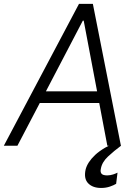

<svg xmlns="http://www.w3.org/2000/svg" viewBox="-37 -747 714 984"><path d="M52.2 0H-17.4L367.9 -727.3H438.9L582.7 0H513.1L471.6 -219.1H166.9ZM198.2 -278.8H460.6L392 -641H387.4ZM481.2 216.3Q438.2 216.3 415 192.5Q391.7 168.7 401.6 122.5Q410.9 84.5 450.6 47.1Q490.4 9.6 574.6 -25.9L583.1 0Q547.9 25.9 516.7 55Q485.4 84.2 479.8 118.3Q476.2 133.5 482.8 142.6Q489.3 151.6 512.1 152Q529.1 151.6 542.8 147Q556.5 142.4 565.3 137.8L558.2 195Q546.2 202.4 526.1 209.3Q506 216.3 481.2 216.3Z"/></svg>

Font: Inter UI Light
Style: Italic
Weight: 300
Italic angle: 9.39999°
Designer: Rasmus Andersson
Foundry: rsms
Version: 3.2;8d6f07862